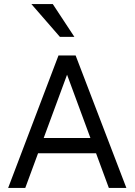

<svg xmlns="http://www.w3.org/2000/svg" viewBox="-20 -922 660 942"><path d="M152 -170V-245H464V-170ZM20 0 267 -650H351L600 0H514L297 -588H321L104 0ZM274 -741 134 -902H239L345 -741Z"/></svg>

Font: Syne
Style: Regular
Weight: 400
Designer: Lucas Descroix
Foundry: Bonjour Monde
Version: Version 2.200